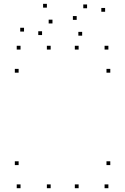

<svg xmlns="http://www.w3.org/2000/svg" viewBox="-20 -981 660 1011"><path d="M394 -720V-740H374V-720ZM246.8 -720V-740H226.8V-720ZM246.8 10V-10H226.8V10ZM394 10V-10H374V10ZM78.1 -598.3V-618.3H58.1V-598.3ZM560.7 -598.3V-618.3H540.7V-598.3ZM550.7 -720V-740H530.7V-720ZM88.1 -720V-740H68.1V-720ZM550.7 10V-10H530.7V10ZM560.7 -111.7V-131.7H540.7V-111.7ZM78.1 -111.7V-131.7H58.1V-111.7ZM88.1 10V-10H68.1V10ZM106.5 -814.8V-834.8H86.5V-814.8ZM201.5 -796.4V-816.4H181.5V-796.4ZM256.3 -857.5V-877.5H236.3V-857.5ZM412.6 -793.2V-813.2H392.6V-793.2ZM533.5 -919.1V-939.1H513.5V-919.1ZM438.5 -937.5V-957.5H418.5V-937.5ZM383.8 -876.4V-896.4H363.8V-876.4ZM226.9 -940.8V-960.8H206.9V-940.8Z"/></svg>

Font: Monaspace Argon Dots Var
Style: Regular
Weight: 400
Designer: Riley Cran and the Lettermatic Team
Version: Version 1.100 (Monaspace Argon Dots)